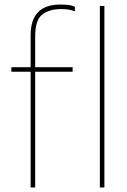

<svg xmlns="http://www.w3.org/2000/svg" viewBox="-20 -826 560 846"><path d="M135 0H115V-510H30V-530H115V-671Q115 -806 246 -806Q293 -806 310 -796V-776Q287 -786 250 -786Q196 -786 165.5 -761.5Q135 -737 135 -665V-530H300V-510H135ZM440 0H420V-800H440Z"/></svg>

Font: Tanohe Sans Thin
Style: Regular
Weight: 100
Designer: Village Type and Design LLC & Cristiano Sobral
Foundry: Cooper Hewitt Smithsonian Design Museum
Version: Version 1.00;September 29, 2021;FontCreator 13.0.0.2655 64-b